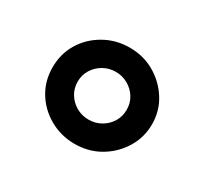

<svg xmlns="http://www.w3.org/2000/svg" viewBox="-69 -726 471 443"><g transform="rotate(30 166.5 -505.0)"><path d="M166.7 -377.1Q130.6 -377.1 100 -394.4Q69.4 -411.8 52.1 -440.6Q34.7 -469.4 34.7 -504.9Q34.7 -541 52.1 -569.8Q69.4 -598.6 100 -616Q130.6 -633.3 166.7 -633.3Q203.5 -633.3 233.3 -616Q263.2 -598.6 281.2 -569.8Q299.3 -541 299.3 -505.6Q299.3 -470.1 281.2 -441Q263.2 -411.8 233.3 -394.4Q203.5 -377.1 166.7 -377.1ZM166.7 -441.7Q184.7 -441.7 199.7 -450.3Q214.6 -459 223.3 -473.3Q231.9 -487.5 231.9 -505.6Q231.9 -522.9 223.3 -537.2Q214.6 -551.4 199.7 -560.1Q184.7 -568.8 166.7 -568.8Q148.6 -568.8 133.7 -560.1Q118.8 -551.4 110.1 -537.2Q101.4 -522.9 101.4 -505.6Q101.4 -487.5 110.1 -473.3Q118.8 -459 133.7 -450.3Q148.6 -441.7 166.7 -441.7Z"/></g></svg>

Font: Afacad Flux Medium
Style: Regular
Weight: 500
Designer: Kristian Moeller
Foundry: Dicotype
Version: Version 1.100